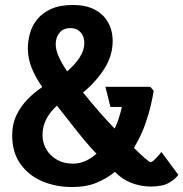

<svg xmlns="http://www.w3.org/2000/svg" viewBox="-20 -748 737 772"><path d="M269 4Q206 4 151.5 -18.5Q97 -41 63 -87.5Q29 -134 29 -204Q29 -250 47 -286.5Q65 -323 92.5 -350.5Q120 -378 150 -398Q136 -418 125.5 -437Q115 -456 107.5 -474.5Q100 -493 96 -512.5Q92 -532 92 -553Q92 -582 100 -612.5Q108 -643 128.5 -669Q149 -695 184.5 -711.5Q220 -728 274 -728Q324 -728 359.5 -710Q395 -692 414 -659Q433 -626 433 -582Q433 -526 401 -474Q369 -422 314 -376Q331 -355 349 -333.5Q367 -312 389 -287Q411 -262 441 -231Q451 -251 458 -273.5Q465 -296 470 -318H424L404 -399H584L598 -383Q595 -363 587 -327.5Q579 -292 564 -249Q549 -206 524 -163L519 -153Q542 -130 561.5 -113Q581 -96 586 -96Q591 -96 602.5 -107Q614 -118 629 -137L697 -45Q685 -28 659.5 -13Q634 2 586 2Q547 2 509.5 -12Q472 -26 442 -57Q412 -32 370 -14Q328 4 269 4ZM273 -90Q299 -90 323 -100.5Q347 -111 368 -130Q356 -142 342 -158Q328 -174 312 -193Q296 -212 279.5 -233.5Q263 -255 245 -277.5Q227 -300 209 -323Q192 -308 179 -290Q166 -272 158.5 -251Q151 -230 151 -204Q151 -173 166.5 -147Q182 -121 209.5 -105.5Q237 -90 273 -90ZM250 -461Q281 -488 300 -516.5Q319 -545 319 -575Q319 -592 312.5 -605.5Q306 -619 293.5 -627Q281 -635 263 -635Q234 -635 219 -616Q204 -597 204 -570Q204 -549 215 -523Q226 -497 250 -461Z"/></svg>

Font: Kreon Light SemiBold
Style: Regular
Weight: 600
Version: Version 2.002